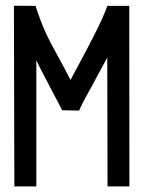

<svg xmlns="http://www.w3.org/2000/svg" viewBox="-20 -651 558 673"><path d="M28.8 -630.9 104.5 -630.4Q121.6 -578.1 137.9 -541.5Q154.3 -504.9 180.7 -458Q207.5 -409.7 227.1 -370.6Q231 -377.9 252.4 -418Q273.9 -458 283.7 -476.6Q293.5 -495.1 310.3 -528.1Q327.1 -561 338.1 -585.7Q349.1 -610.4 356.4 -630.4H433.1L433.6 2.4H356.9L356 -449.2Q342.8 -423.8 317.1 -377.4Q291.5 -331.1 275.6 -301Q259.8 -271 257.3 -263.2L197.8 -264.6Q196.3 -268.1 187.3 -285.2Q178.2 -302.2 159.4 -338.1Q140.6 -374 122.6 -408.7Q111.8 -431.6 107.4 -439.5V2.4H30.3Z"/></svg>

Font: FantasqueSansM Nerd Font
Style: Regular
Weight: 400
Monospace: yes
Designer: Jany Belluz
Version: Version 1.8.0 ; ttfautohint (v1.8.2);Nerd Fonts 3.4.0